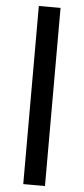

<svg xmlns="http://www.w3.org/2000/svg" viewBox="-60 -734 419 960"><g transform="rotate(5 149.5 -254.0)"><path d="M95 -701H204V193H95Z"/></g></svg>

Font: LT Superior Semi-bold
Style: Regular
Weight: 600
Designer: Daniel Lyons
Foundry: LyonsType
Version: Version 1.0